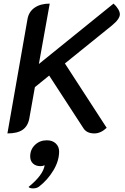

<svg xmlns="http://www.w3.org/2000/svg" viewBox="-20 -729 692 1062"><path d="M132 -623Q139 -664 171.5 -686.5Q204 -709 255 -709L195 -375L608 -709Q623 -696 633 -679.5Q643 -663 643 -650Q643 -624 599 -588L339 -378L570 -22Q537 9 502 9Q458 9 440 -22L252 -311L173 -247L142 -73Q134 -31 105 -11Q76 9 21 9ZM227 185Q217 190 204 190Q178 190 162.5 175.5Q147 161 147 136Q147 98 173.5 72.5Q200 47 239 47Q270 47 288.5 64.5Q307 82 307 109Q307 161 275 214Q243 267 196 303Q183 313 163 313Q144 313 138 305Q219 239 227 185Z"/></svg>

Font: K2D Medium
Style: Italic
Weight: 500
Italic angle: -10°
Designer: Katatrad Aksorn Co.,Ltd.
Foundry: Cadson Demak Co.,Ltd.
Version: Version 1.000; ttfautohint (v1.6)